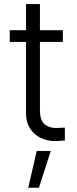

<svg xmlns="http://www.w3.org/2000/svg" viewBox="-20 -677 373 932"><path d="M285.2 -473.6H173.8V-141.6Q173.8 -94.7 195.3 -75.2Q216.8 -55.7 251 -55.7L275.4 -56.6Q283.2 -57.6 294.9 -57.6V4.9Q262.7 7.8 245.1 7.8Q209.5 7.8 177.5 -7.6Q145.5 -22.9 126 -53Q106.4 -83 106.4 -125V-473.6H27.3V-530.3H106.4V-657.2H173.8V-530.3H285.2ZM158.2 55.7H226.6L168.9 234.4H117.2Z"/></svg>

Font: Pretendard GOV Light
Style: Regular
Weight: 300
Designer: Base glyphs from Inter by Rasmus Andersson; Hangeul glyphs from Noto Sans CJK(Source Han Sans) by Jang Soo-young and Kan
Foundry: Kil Hyung-jin
Version: Version 1.309